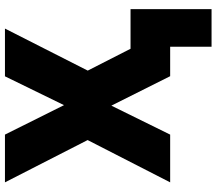

<svg xmlns="http://www.w3.org/2000/svg" viewBox="-69 -621 854 756"><g transform="rotate(-90 358.0 -243.0)"><path d="M18 -650.5H206L322 -418L435.5 -650.5H623.5L458 -324.5L544 -156H700V163H552V0H436L320 -231.5L206 0H18L184.5 -325Z"/></g></svg>

Font: Overused Grotesk ExtraBold
Style: Regular
Weight: 800
Version: Version 0.004